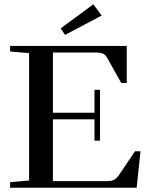

<svg xmlns="http://www.w3.org/2000/svg" viewBox="-20 -878 691 898"><path d="M284.2 -714.8 263.7 -745.1 416.5 -857.9 455.6 -805.2ZM27.3 0V-25.9L116.2 -33.7V-629.4L27.3 -637.2V-663.1H572.8V-490.2H546.9L482.4 -605.5Q474.1 -620.6 462.9 -626.5Q451.7 -632.3 428.7 -632.3H227.5V-350.6H421.9V-458H447.8V-220.2H421.9V-319.8H227.5V-30.8H476.6Q501.5 -30.8 513.2 -36.9Q524.9 -43 535.6 -58.1L611.3 -170.4H637.2L619.1 0Z"/></svg>

Font: Elstob Medium
Style: Regular
Weight: 500
Designer: Peter S. Baker
Version: Version 1.015